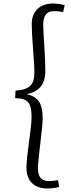

<svg xmlns="http://www.w3.org/2000/svg" viewBox="-20 -843 400 1089"><path d="M68 -329Q125 -332 150 -355Q175 -378 175 -430Q175 -457 172.5 -494.5Q170 -532 167 -571.5Q164 -611 162 -646.5Q160 -682 160 -706Q160 -760 192 -791.5Q224 -823 281 -823Q312 -823 347 -814L338 -775Q309 -780 287 -780Q254 -780 239.5 -760Q225 -740 225 -701Q225 -685 227 -652.5Q229 -620 231.5 -581Q234 -542 235.5 -504.5Q237 -467 237 -441Q237 -381 209 -349.5Q181 -318 131 -309Q180 -298 201 -267Q222 -236 222 -172Q222 -151 218 -113.5Q214 -76 209 -33Q204 10 200 47Q196 84 195 102Q194 144 208.5 164Q223 184 258 184Q283 184 309 179L316 217Q299 222 282.5 224Q266 226 249 226Q192 226 161 195Q130 164 130 108Q130 85 134 47Q138 9 144 -34Q150 -77 154.5 -116Q159 -155 159 -181Q159 -239 140 -262.5Q121 -286 66 -286Z"/></svg>

Font: Literata 12pt Light
Style: Italic
Weight: 300
Italic angle: -2°
Designer: Latin by Veronika Burian and Jose Scaglione. Greek by Irene Vlachou. Cyrillic by Vera Evstafieva
Foundry: TypeTogether
Version: Version 3.002